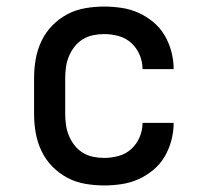

<svg xmlns="http://www.w3.org/2000/svg" viewBox="-20 -558 640 586"><path d="M298 8Q269 8 240 3Q211 -2 185.5 -15.5Q160 -29 139.5 -50Q119 -71 106.5 -97.5Q94 -124 89 -152.5Q84 -181 84 -210V-320Q84 -349 89 -377.5Q94 -406 106.5 -432.5Q119 -459 139.5 -480Q160 -501 185.5 -514.5Q211 -528 240 -533Q269 -538 298 -538Q324 -538 351 -534Q378 -530 402.5 -519Q427 -508 448 -490.5Q469 -473 482.5 -450Q496 -427 503 -400.5Q510 -374 510 -348Q510 -348 510 -347.5Q510 -347 510 -347H415Q415 -347 415 -347Q415 -347 415 -347Q415 -370 406 -391Q397 -412 380.5 -427Q364 -442 342 -448Q320 -454 298 -454Q281 -454 264 -450.5Q247 -447 232.5 -438Q218 -429 207.5 -415.5Q197 -402 190.5 -386.5Q184 -371 181.5 -354Q179 -337 179 -320V-210Q179 -193 181.5 -176Q184 -159 190.5 -143.5Q197 -128 207.5 -114.5Q218 -101 232.5 -92Q247 -83 264 -79.5Q281 -76 298 -76Q320 -76 342 -82Q364 -88 380.5 -103Q397 -118 406 -139Q415 -160 415 -183Q415 -183 415 -183Q415 -183 415 -183H510Q510 -183 510 -182.5Q510 -182 510 -182Q510 -156 503 -129.5Q496 -103 482.5 -80Q469 -57 448 -39.5Q427 -22 402.5 -11Q378 0 351 4Q324 8 298 8Z"/></svg>

Font: Iosevka Curly Slab MdEx
Style: Regular
Weight: 500
Width: 7
Monospace: yes
Designer: Belleve Invis
Foundry: Belleve Invis
Version: Version 11.1.0; ttfautohint (v1.8.3)